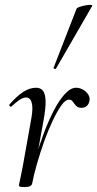

<svg xmlns="http://www.w3.org/2000/svg" viewBox="-20 -751 394 779"><path d="M110.6 -7.2 100.6 -8.2Q109 -53.2 123.6 -105.7Q138.2 -158.2 157.3 -209.2Q176.4 -260.2 198.2 -302.3Q220 -344.4 243.2 -369.7Q266.4 -395 289 -395Q302.6 -395 316 -387.7Q329.4 -380.4 337.6 -368Q345.8 -355.6 342.8 -341Q340.2 -328 331.8 -320.8Q323.4 -313.6 310.8 -313.6Q295.8 -313.6 288.4 -321.9Q281 -330.2 275.5 -338.5Q270 -346.8 259.8 -346.8Q245.6 -346.8 228.8 -323.3Q212 -299.8 193.9 -261.6Q175.8 -223.4 159.5 -177.9Q143.2 -132.4 130.3 -87.4Q117.4 -42.4 110.6 -7.2ZM79.4 8Q65.2 8 61 6.3Q56.8 4.6 56.8 1.6Q56.8 -1.6 62.4 -26.4Q68 -51.2 72 -74L105 -258.6Q112.8 -298.8 111 -319.3Q109.2 -339.8 102.3 -347.7Q95.4 -355.6 86.6 -355.6Q72.8 -355.6 56.7 -344Q40.6 -332.4 26.4 -318.8Q24 -316.4 20 -320.1Q16 -323.8 18.4 -327Q48 -361.2 74.2 -378.1Q100.4 -395 126 -395Q144 -395 153.8 -383.4Q163.6 -371.8 164.9 -342.8Q166.2 -313.8 156.4 -261L110.6 -7.2Q108.4 8 79.4 8ZM207.4 -473Q206.4 -470 200.9 -472Q195.4 -474 197.4 -476L290.8 -716Q292.6 -719.4 302.7 -723Q312.8 -726.6 325.6 -729Q338.4 -731.4 347.3 -731.3Q356.2 -731.2 354 -727Z"/></svg>

Font: Cormorant Garamond Light
Style: Italic
Weight: 300
Italic angle: -10°
Designer: Christian Thalmann (Catharsis Fonts)
Foundry: Catharsis Fonts
Version: Version 4.001